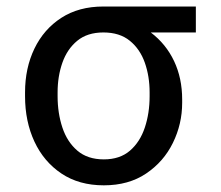

<svg xmlns="http://www.w3.org/2000/svg" viewBox="-20 -548 665 578"><path d="M55.4 -258.5V-269.9Q55.4 -343 83.6 -401.6Q111.9 -460.2 164.6 -494.3Q217.3 -528.4 291.2 -528.4H569.6V-450.3H433.9Q479.8 -415.5 504.1 -364Q528.4 -312.5 528.4 -248.6V-238.6Q528.4 -174.7 500.5 -117.9Q472.7 -61.1 419.9 -25.6Q367.2 9.9 292.6 9.9Q218 9.9 165 -25.6Q111.9 -61.1 83.6 -121.8Q55.4 -182.5 55.4 -258.5ZM153.4 -269.9V-258.5Q153.4 -207.4 167.8 -164.1Q182.2 -120.7 212.9 -94.5Q243.6 -68.2 292.6 -68.2Q340.9 -68.2 371.3 -94.5Q401.6 -120.7 416 -164.1Q430.4 -207.4 430.4 -258.5V-269.9Q430.4 -318.2 416 -359.2Q401.6 -400.2 370.9 -425.2Q340.2 -450.3 291.2 -450.3Q242.9 -450.3 212.5 -425.2Q182.2 -400.2 167.8 -359.2Q153.4 -318.2 153.4 -269.9Z"/></svg>

Font: Inter UI
Style: Regular
Weight: 400
Designer: Rasmus Andersson
Foundry: rsms
Version: Version 2.2